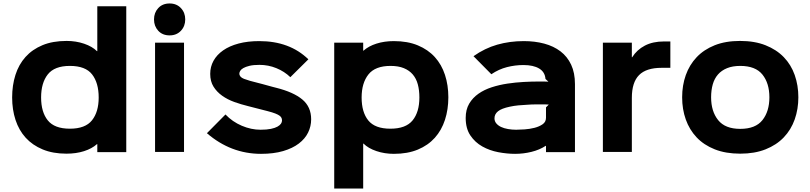

<svg xmlns="http://www.w3.org/2000/svg" viewBox="-20 -876 4673 1107"><path d="M708 1H541V-45H539Q510 -19 464.5 -4.5Q419 10 363 10Q285 10 226 -14.5Q167 -39 128 -82Q89 -125 69.5 -184.5Q50 -244 50 -314Q50 -384 69 -444Q88 -504 127 -547.5Q166 -591 225 -615.5Q284 -640 364 -640Q418 -640 465 -624Q512 -608 539 -581H541V-840H708ZM549 -314Q549 -398 511 -447Q473 -496 383 -496Q294 -496 255.5 -447Q217 -398 217 -314Q217 -230 255.5 -182Q294 -134 383 -134Q472 -134 510.5 -182.5Q549 -231 549 -314Z M1048 -764Q1048 -725 1023 -698.5Q998 -672 958 -672Q917 -672 892.5 -698.5Q868 -725 868 -764Q868 -803 892.5 -829.5Q917 -856 958 -856Q998 -856 1023 -829.5Q1048 -803 1048 -764ZM1041 0H874V-630H1041Z M1774 -188Q1774 -148 1756.5 -112Q1739 -76 1703 -48.5Q1667 -21 1612.5 -5Q1558 11 1485 11Q1311 11 1173 -108L1280 -216Q1320 -174 1374 -151Q1428 -128 1482 -128Q1518 -128 1542 -133Q1566 -138 1580 -146Q1594 -154 1600 -163Q1606 -172 1606 -181Q1606 -188 1603.5 -195Q1601 -202 1592.5 -208.5Q1584 -215 1567.5 -221.5Q1551 -228 1524 -235Q1519 -236 1502.5 -240.5Q1486 -245 1467.5 -249.5Q1449 -254 1432.5 -258.5Q1416 -263 1411 -264Q1370 -274 1331 -288Q1292 -302 1261 -324Q1230 -346 1211 -376.5Q1192 -407 1192 -450Q1192 -491 1211 -525.5Q1230 -560 1266.5 -585.5Q1303 -611 1355.5 -625Q1408 -639 1475 -639Q1650 -639 1758 -534L1654 -431Q1620 -464 1573.5 -483Q1527 -502 1476 -502Q1441 -502 1418.5 -496.5Q1396 -491 1383 -483.5Q1370 -476 1365 -467.5Q1360 -459 1360 -452Q1360 -432 1386.5 -421.5Q1413 -411 1471 -397Q1476 -396 1490.5 -392Q1505 -388 1521.5 -383.5Q1538 -379 1552.5 -375Q1567 -371 1572 -370Q1672 -345 1723 -302.5Q1774 -260 1774 -188Z M2565 -315Q2565 -245 2545.5 -185Q2526 -125 2487 -81.5Q2448 -38 2389 -13.5Q2330 11 2251 11Q2197 11 2150 -5Q2103 -21 2076 -48H2074V211H1907V-630H2074V-584H2076Q2105 -610 2150.5 -624.5Q2196 -639 2251 -639Q2330 -639 2389 -614.5Q2448 -590 2487 -547Q2526 -504 2545.5 -444.5Q2565 -385 2565 -315ZM2398 -314Q2398 -356 2389 -389.5Q2380 -423 2360 -446.5Q2340 -470 2308.5 -483Q2277 -496 2232 -496Q2143 -496 2104 -446.5Q2065 -397 2065 -314Q2065 -229 2103.5 -181.5Q2142 -134 2231 -134Q2320 -134 2359 -182Q2398 -230 2398 -314Z M3295 -391V1H3128V-35H3126Q3091 -12 3044.5 -0.5Q2998 11 2950 11Q2903 11 2853 1.5Q2803 -8 2761 -31.5Q2719 -55 2692 -95Q2665 -135 2665 -196Q2665 -244 2685 -278Q2705 -312 2738.5 -335.5Q2772 -359 2815.5 -373Q2859 -387 2906 -394Q2953 -401 2999.5 -403.5Q3046 -406 3086 -406Q3088 -406 3096 -406Q3104 -406 3113.5 -406Q3123 -406 3131.5 -405.5Q3140 -405 3142 -405L3125 -421Q3122 -461 3088.5 -481Q3055 -501 2998 -501Q2950 -501 2903 -489Q2856 -477 2813 -448L2710 -552Q2775 -598 2847 -618.5Q2919 -639 3000 -639Q3064 -639 3118 -624.5Q3172 -610 3211.5 -580Q3251 -550 3273 -503Q3295 -456 3295 -391ZM3144 -273Q3142 -273 3136 -273.5Q3130 -274 3124 -274Q3118 -274 3112.5 -274Q3107 -274 3106 -274Q3086 -274 3065.5 -274Q3045 -274 3019 -272Q2994 -271 2968.5 -268.5Q2943 -266 2920 -261Q2872 -251 2851.5 -234.5Q2831 -218 2831 -194Q2831 -177 2841.5 -164.5Q2852 -152 2869 -144Q2886 -136 2909 -132Q2932 -128 2956 -128Q2975 -128 3004.5 -130Q3034 -132 3061.5 -139Q3089 -146 3108.5 -159.5Q3128 -173 3128 -197V-257Z M3845 -485H3795Q3706 -485 3664.5 -443Q3623 -401 3623 -312V0H3456V-630H3623V-546H3625Q3652 -589 3698 -613Q3744 -637 3808 -637H3845Z M4583 -315Q4583 -247 4562 -187.5Q4541 -128 4499 -84Q4457 -40 4394 -15Q4331 10 4248 10Q4164 10 4101 -15Q4038 -40 3996.5 -84Q3955 -128 3934 -187Q3913 -246 3913 -315Q3913 -384 3934 -443Q3955 -502 3996.5 -546Q4038 -590 4100.5 -615Q4163 -640 4247 -640Q4331 -640 4394 -615Q4457 -590 4499 -546.5Q4541 -503 4562 -443.5Q4583 -384 4583 -315ZM4416 -315Q4416 -396 4376 -446Q4336 -496 4248 -496Q4204 -496 4172 -483Q4140 -470 4119.5 -446.5Q4099 -423 4089.5 -389.5Q4080 -356 4080 -315Q4080 -234 4120.5 -183.5Q4161 -133 4248 -133Q4336 -133 4376 -183.5Q4416 -234 4416 -315Z"/></svg>

Font: TypoPRO Sinkin Sans
Style: 700 Bold
Weight: 700
Designer: Keith Bates
Foundry: K-Type
Version: Sinkin Sans (version 1.0)  by Keith Bates   •   © 2014   www